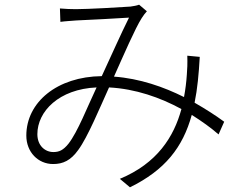

<svg xmlns="http://www.w3.org/2000/svg" viewBox="-20 -752 1040 817"><path d="M271 -140C249 -113 232 -105 207 -105C172 -105 139 -132 139 -181C139 -278 231 -373 391 -380C352 -298 311 -191 271 -140ZM934 -234C900 -259 857 -287 808 -315C820 -373 826 -438 830 -510L777 -515C778 -484 777 -455 775 -434C773 -403 769 -371 763 -339C677 -382 575 -418 465 -426C508 -522 555 -631 583 -675C591 -688 598 -696 605 -704L572 -732C561 -728 549 -726 535 -724C495 -721 352 -713 303 -713C283 -713 257 -714 235 -716L237 -659C258 -662 283 -663 305 -665C350 -667 489 -674 529 -677C494 -607 453 -514 413 -428C223 -426 92 -317 92 -175C92 -105 142 -54 206 -54C248 -54 281 -69 313 -114C353 -168 405 -294 444 -380C557 -374 662 -337 752 -288C720 -170 649 -57 490 9L533 45C682 -28 758 -125 796 -263C839 -236 878 -208 910 -180Z"/></svg>

Font: Noto Sans CJK Light
Style: Regular
Weight: 300
Designer: Ryoko NISHIZUKA (kana & ideographs); Paul D. Hunt (Latin, Greek & Cyrillic); Wenlong ZHANG (bopomofo); Sandoll Communica
Foundry: Adobe Systems Incorporated
Version: Version 1.000;PS 1;hotconv 1.0.78;makeotf.lib2.5.61930